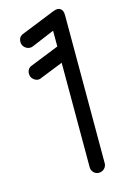

<svg xmlns="http://www.w3.org/2000/svg" viewBox="-106 -707 462 752"><g transform="rotate(-15 125.0 -330.5)"><path d="M76 -417Q72 -414 65 -414Q53 -414 43.5 -423Q34 -432 34 -445Q34 -467 54 -474L169 -520V-584L76 -545Q72 -543 65 -543Q53 -543 43.5 -552Q34 -561 34 -574Q34 -596 54 -603L191 -658Q209 -665 219.5 -657.5Q230 -650 230 -631V-30Q230 -18 221 -9Q212 0 199 0Q186 0 177.5 -9Q169 -18 169 -30V-454Z"/></g></svg>

Font: Libertine Sup Medium
Style: Regular
Weight: 500
Designer: Bastien Sozeau
Foundry: NBR — Bastien Sozeau
Version: Version 2.003; ttfautohint (v1.8.4.7-5d5b);gftools[0.9.33]